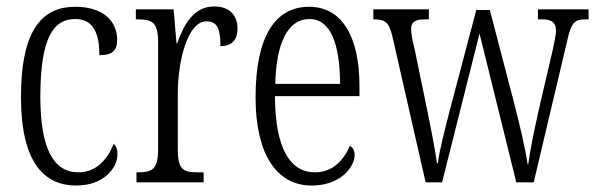

<svg xmlns="http://www.w3.org/2000/svg" viewBox="-20 -565 1845 595"><path d="M216 10C304 10 344 -47 344 -86C344 -103 340 -113 332 -119C315 -75 281 -31 223 -31C145 -31 105 -106 105 -265C105 -453 148 -506 213 -506C270 -506 288 -461 288 -394C324 -394 343 -405 343 -441C343 -503 296 -544 213 -544C115 -544 45 -479 45 -264C45 -63 116 10 216 10Z M403 0H611V-31H595C548 -31 531 -38 531 -103V-275C531 -375 561 -499 620 -499C657 -499 663 -469 663 -422C701 -422 716 -444 716 -476C716 -516 693 -545 644 -545C579 -545 550 -488 529 -431H527L518 -536H401V-505H404C452 -505 470 -497 470 -433V-105C470 -39 452 -31 405 -31H403Z M946 10C1036 10 1079 -48 1079 -85C1079 -100 1072 -109 1064 -113C1046 -70 1012 -31 956 -31C878 -31 833 -106 832 -267H1094V-298C1094 -454 1038 -544 938 -544C832 -544 772 -451 772 -263C772 -89 836 10 946 10ZM1034 -305H833C836 -430 871 -506 939 -506C1007 -506 1033 -424 1034 -305Z M1196 -452 1299 0H1350L1466 -461L1580 0H1634L1738 -440C1751 -497 1761 -505 1796 -505H1804V-536H1647V-505H1660C1693 -505 1703 -493 1703 -469C1703 -457 1698 -434 1693 -411L1649 -222C1633 -150 1622 -94 1617 -56H1615C1610 -96 1589 -185 1577 -231L1498 -534H1456L1373 -220C1361 -173 1340 -92 1337 -59H1334C1330 -93 1314 -175 1304 -223L1264 -417C1259 -435 1254 -462 1254 -473C1254 -496 1264 -505 1297 -505H1309V-536H1137V-505H1138C1173 -505 1186 -497 1196 -452Z"/></svg>

Font: Noto Serif Thai ExtraCondensed Light
Style: Regular
Weight: 300
Width: 2
Designer: Monotype Design Team
Foundry: Monotype Imaging Inc.
Version: Version 2.002